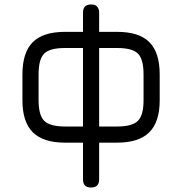

<svg xmlns="http://www.w3.org/2000/svg" viewBox="-20 -636 812 856"><path d="M80 -189V-304Q80 -402 126 -448Q172 -494 270 -494H350V-580Q350 -616 386 -616Q403 -617 412.5 -607Q422 -597 422 -580V-494H502Q600 -494 646 -448Q692 -402 692 -304V-189Q692 -92 645.5 -46Q599 0 502 0H422V164Q422 200 386 200Q350 200 350 164V0H270Q173 0 126.5 -46Q80 -92 80 -189ZM152 -189Q152 -122 177.5 -97Q203 -72 270 -72H350V-422H270Q202 -422 177 -397Q152 -372 152 -304ZM422 -72H502Q569 -72 594.5 -97Q620 -122 620 -189V-304Q620 -372 595 -397Q570 -422 502 -422H422Z"/></svg>

Font: Jura SemiBold
Style: Regular
Weight: 600
Designer: Daniel Johnson, Alexei Vanyashin
Foundry: Daniel Johnson
Version: Version 5.103